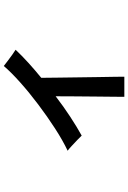

<svg xmlns="http://www.w3.org/2000/svg" viewBox="153 -776 693 1040"><g transform="rotate(-90 500.0 -256.5)"><path d="M495 70Q495 53 495.5 11Q496 -31 496.5 -85.5Q497 -140 497.5 -197Q498 -254 498 -302Q442 -259 387 -223Q332 -187 285 -161Q278 -169 261.5 -184.5Q245 -200 228.5 -215.5Q212 -231 203 -237Q258 -263 323 -305Q388 -347 453 -396Q518 -445 573 -494Q628 -543 662 -583Q671 -576 688 -563Q705 -550 722.5 -537.5Q740 -525 750 -519Q719 -486 680 -450.5Q641 -415 598 -380Q598 -341 599 -288.5Q600 -236 600.5 -179.5Q601 -123 602 -71.5Q603 -20 603.5 17.5Q604 55 604 70Z"/></g></svg>

Font: Zen Kaku Gothic Antique
Style: Bold
Weight: 700
Designer: Yoshimichi Ohira
Foundry: Positype
Version: Version 1.001